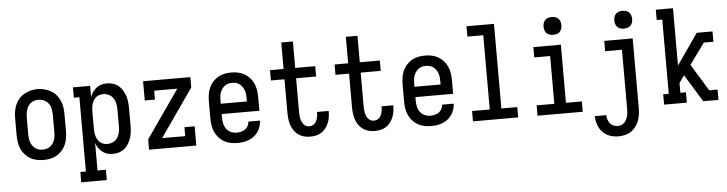

<svg xmlns="http://www.w3.org/2000/svg" viewBox="-53 -1009 5606 1481"><g transform="rotate(-5 2750.0 -268.0)"><path d="M250 8Q223 8 196.5 2.5Q170 -3 147 -16.5Q124 -30 106 -50.5Q88 -71 77.5 -95.5Q67 -120 63 -146.5Q59 -173 59 -200V-330Q59 -357 63 -383.5Q67 -410 77.5 -434.5Q88 -459 106 -480Q124 -501 147.5 -514Q171 -527 197 -534Q223 -541 250 -541Q277 -541 303 -534Q329 -527 352.5 -514Q376 -501 394 -480Q412 -459 422.5 -434.5Q433 -410 437 -383.5Q441 -357 441 -330V-200Q441 -173 437 -146.5Q433 -120 422.5 -95.5Q412 -71 394 -50.5Q376 -30 353 -16.5Q330 -3 303.5 2.5Q277 8 250 8ZM250 -72Q265 -72 280.5 -76Q296 -80 308 -89.5Q320 -99 329 -112Q338 -125 343 -139.5Q348 -154 349.5 -169.5Q351 -185 351 -200V-330Q351 -353 346.5 -376.5Q342 -400 329 -419Q316 -438 294 -448Q272 -458 249 -458Q226 -458 204.5 -447.5Q183 -437 170.5 -418Q158 -399 153.5 -376Q149 -353 149 -330V-200Q149 -185 150.5 -169.5Q152 -154 157 -139.5Q162 -125 171 -112Q180 -99 192 -89.5Q204 -80 219.5 -76Q235 -72 250 -72Z M524 205V125H567V-450H524V-530H657V-443Q664 -463 676.5 -481.5Q689 -500 706 -513Q723 -526 744 -532Q765 -538 787 -538Q812 -538 835.5 -530.5Q859 -523 877.5 -507.5Q896 -492 908.5 -471Q921 -450 928.5 -426.5Q936 -403 938.5 -378.5Q941 -354 941 -330V-200Q941 -176 938.5 -151.5Q936 -127 928.5 -103.5Q921 -80 908.5 -59Q896 -38 877.5 -22.5Q859 -7 835.5 0.5Q812 8 787 8Q765 8 744 2Q723 -4 706 -17Q689 -30 676.5 -48.5Q664 -67 657 -87V125H722V205ZM751 -72Q774 -72 795.5 -82.5Q817 -93 829.5 -112Q842 -131 846.5 -154Q851 -177 851 -200V-330Q851 -353 846.5 -376Q842 -399 829.5 -418Q817 -437 795.5 -447.5Q774 -458 751 -458Q736 -458 721.5 -453.5Q707 -449 695.5 -439.5Q684 -430 676.5 -417Q669 -404 664.5 -389.5Q660 -375 658.5 -360Q657 -345 657 -330V-200Q657 -185 658.5 -170Q660 -155 664.5 -140.5Q669 -126 676.5 -113Q684 -100 695.5 -90.5Q707 -81 721.5 -76.5Q736 -72 751 -72Z M1067 0V-80L1325 -450H1146V-381H1067V-530H1433V-450L1175 -80H1354V-149H1433V0Z M1752 8Q1725 8 1698 2.5Q1671 -3 1648 -16Q1625 -29 1607 -49.5Q1589 -70 1578 -95Q1567 -120 1563 -146.5Q1559 -173 1559 -200V-330Q1559 -357 1563 -383.5Q1567 -410 1577.5 -434.5Q1588 -459 1606 -479.5Q1624 -500 1647 -513.5Q1670 -527 1696.5 -532.5Q1723 -538 1750 -538Q1777 -538 1803.5 -532.5Q1830 -527 1853 -513.5Q1876 -500 1894 -479.5Q1912 -459 1922.5 -434.5Q1933 -410 1937 -383.5Q1941 -357 1941 -330V-225H1649V-200Q1649 -177 1653.5 -153.5Q1658 -130 1671.5 -111Q1685 -92 1706.5 -82Q1728 -72 1752 -72Q1769 -72 1786 -76Q1803 -80 1817.5 -90Q1832 -100 1840 -115.5Q1848 -131 1849 -149H1939Q1938 -126 1931 -104Q1924 -82 1911 -63Q1898 -44 1880 -30Q1862 -16 1841 -7.5Q1820 1 1797.5 4.5Q1775 8 1752 8ZM1649 -305H1851V-330Q1851 -345 1849.5 -360.5Q1848 -376 1843 -390.5Q1838 -405 1829 -418Q1820 -431 1808 -440.5Q1796 -450 1780.5 -454Q1765 -458 1750 -458Q1735 -458 1719.5 -454Q1704 -450 1692 -440.5Q1680 -431 1671 -418Q1662 -405 1657 -390.5Q1652 -376 1650.5 -360.5Q1649 -345 1649 -330Z M2314 8Q2290 8 2266.5 2Q2243 -4 2223.5 -18Q2204 -32 2190 -52Q2176 -72 2168.5 -94.5Q2161 -117 2158 -141Q2155 -165 2155 -189V-450H2050V-530H2155V-735H2245V-530H2400V-450H2245V-189Q2245 -177 2246 -164Q2247 -151 2249.5 -138.5Q2252 -126 2257 -114.5Q2262 -103 2270 -93Q2278 -83 2289.5 -77.5Q2301 -72 2314 -72Q2325 -72 2336 -76Q2347 -80 2355 -87.5Q2363 -95 2368.5 -105.5Q2374 -116 2377 -127Q2380 -138 2381.5 -149Q2383 -160 2383 -172Q2383 -173 2383 -174.5Q2383 -176 2383 -177H2473Q2473 -175 2473 -172.5Q2473 -170 2473 -167Q2473 -145 2469 -123Q2465 -101 2456 -80.5Q2447 -60 2433 -42.5Q2419 -25 2400 -13Q2381 -1 2358.5 3.5Q2336 8 2314 8Z M2814 8Q2790 8 2766.5 2Q2743 -4 2723.5 -18Q2704 -32 2690 -52Q2676 -72 2668.5 -94.5Q2661 -117 2658 -141Q2655 -165 2655 -189V-450H2550V-530H2655V-735H2745V-530H2900V-450H2745V-189Q2745 -177 2746 -164Q2747 -151 2749.5 -138.5Q2752 -126 2757 -114.5Q2762 -103 2770 -93Q2778 -83 2789.5 -77.5Q2801 -72 2814 -72Q2825 -72 2836 -76Q2847 -80 2855 -87.5Q2863 -95 2868.5 -105.5Q2874 -116 2877 -127Q2880 -138 2881.5 -149Q2883 -160 2883 -172Q2883 -173 2883 -174.5Q2883 -176 2883 -177H2973Q2973 -175 2973 -172.5Q2973 -170 2973 -167Q2973 -145 2969 -123Q2965 -101 2956 -80.5Q2947 -60 2933 -42.5Q2919 -25 2900 -13Q2881 -1 2858.5 3.5Q2836 8 2814 8Z M3252 8Q3225 8 3198 2.5Q3171 -3 3148 -16Q3125 -29 3107 -49.5Q3089 -70 3078 -95Q3067 -120 3063 -146.5Q3059 -173 3059 -200V-330Q3059 -357 3063 -383.5Q3067 -410 3077.5 -434.5Q3088 -459 3106 -479.5Q3124 -500 3147 -513.5Q3170 -527 3196.5 -532.5Q3223 -538 3250 -538Q3277 -538 3303.5 -532.5Q3330 -527 3353 -513.5Q3376 -500 3394 -479.5Q3412 -459 3422.5 -434.5Q3433 -410 3437 -383.5Q3441 -357 3441 -330V-225H3149V-200Q3149 -177 3153.5 -153.5Q3158 -130 3171.5 -111Q3185 -92 3206.5 -82Q3228 -72 3252 -72Q3269 -72 3286 -76Q3303 -80 3317.5 -90Q3332 -100 3340 -115.5Q3348 -131 3349 -149H3439Q3438 -126 3431 -104Q3424 -82 3411 -63Q3398 -44 3380 -30Q3362 -16 3341 -7.5Q3320 1 3297.5 4.5Q3275 8 3252 8ZM3149 -305H3351V-330Q3351 -345 3349.5 -360.5Q3348 -376 3343 -390.5Q3338 -405 3329 -418Q3320 -431 3308 -440.5Q3296 -450 3280.5 -454Q3265 -458 3250 -458Q3235 -458 3219.5 -454Q3204 -450 3192 -440.5Q3180 -431 3171 -418Q3162 -405 3157 -390.5Q3152 -376 3150.5 -360.5Q3149 -345 3149 -330Z M3575 0V-80H3712V-655H3589V-735H3802V-80H3925V0Z M4075 0V-80H4212V-450H4089V-530H4302V-80H4425V0ZM4250 -611Q4236 -611 4222.5 -615Q4209 -619 4199 -629Q4189 -639 4185 -652.5Q4181 -666 4181 -680Q4181 -694 4185 -707.5Q4189 -721 4199 -731Q4209 -741 4222.5 -745Q4236 -749 4250 -749Q4264 -749 4277.5 -745Q4291 -741 4301 -731Q4311 -721 4315 -707.5Q4319 -694 4319 -680Q4319 -666 4315 -652.5Q4311 -639 4301 -629Q4291 -619 4277.5 -615Q4264 -611 4250 -611Z M4685 213Q4662 213 4639.5 208.5Q4617 204 4597 193.5Q4577 183 4561 166Q4545 149 4535 129Q4525 109 4520 86.5Q4515 64 4514 42H4604Q4604 59 4609 75.5Q4614 92 4624.5 105.5Q4635 119 4651.5 126Q4668 133 4685 133Q4699 133 4712.5 128Q4726 123 4736 113Q4746 103 4752 90.5Q4758 78 4762 64.5Q4766 51 4767 37Q4768 23 4768 9V-450H4638V-530H4858V9Q4858 34 4854.5 59Q4851 84 4842 108Q4833 132 4817.5 152.5Q4802 173 4781 187Q4760 201 4735 207Q4710 213 4685 213ZM4798 -611Q4784 -611 4770.5 -615Q4757 -619 4747 -629Q4737 -639 4733 -652.5Q4729 -666 4729 -680Q4729 -694 4733 -707.5Q4737 -721 4747 -731Q4757 -741 4770.5 -745Q4784 -749 4798 -749Q4812 -749 4825.5 -745Q4839 -741 4849 -731Q4859 -721 4863 -707.5Q4867 -694 4867 -680Q4867 -666 4863 -652.5Q4859 -639 4849 -629Q4839 -619 4825.5 -615Q4812 -611 4798 -611Z M5055 0V-80H5098V-655H5055V-735H5188V-291L5354 -530H5476V-450H5402L5284 -288L5411 -80H5476V0H5358L5228 -212L5188 -156V-80H5231V0Z"/></g></svg>

Font: Iosevka Slab Medium
Style: Regular
Weight: 500
Monospace: yes
Designer: Belleve Invis
Foundry: Belleve Invis
Version: Version 11.1.1; ttfautohint (v1.8.3)